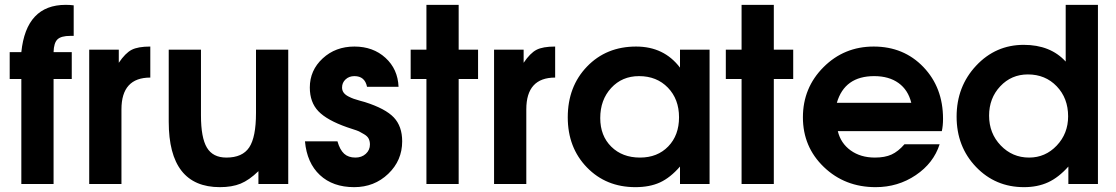

<svg xmlns="http://www.w3.org/2000/svg" viewBox="-20 -759 4603 792"><path d="M68 0V-433H20V-544H68Q88 -739 251 -739Q268 -739 284 -737V-611H270Q232 -611 217 -596.5Q202 -582 201 -544H276V-433H201V0Z M348 0V-554H470V-500Q497 -540 523 -553.5Q549 -567 600 -567V-439Q481 -439 481 -308V0Z M1046 0V-53Q1008 -16 972.5 -1.5Q937 13 887 13Q676 13 676 -257V-554H809V-283Q809 -191 833.5 -150Q858 -109 914 -109Q980 -109 1008 -151Q1036 -193 1036 -293V-554H1169V0Z M1238 -176H1372Q1382 -141 1399.5 -125Q1417 -109 1446 -109Q1472 -109 1489 -124.5Q1506 -140 1506 -163Q1506 -176 1501 -186.5Q1496 -197 1481.5 -205.5Q1467 -214 1461 -217Q1455 -220 1433 -227L1412 -234Q1329 -263 1293.5 -300Q1258 -337 1258 -398Q1258 -469 1311 -518Q1364 -567 1442 -567Q1519 -567 1570 -520.5Q1621 -474 1624 -401H1494Q1485 -445 1442 -445Q1420 -445 1405.5 -431.5Q1391 -418 1391 -398Q1391 -386 1397.5 -377Q1404 -368 1416.5 -361.5Q1429 -355 1439 -351.5Q1449 -348 1465 -343.5Q1481 -339 1485 -338Q1570 -311 1604.5 -274.5Q1639 -238 1639 -176Q1639 -97 1581.5 -42Q1524 13 1441 13Q1353 13 1299.5 -37Q1246 -87 1238 -176Z M1739 0V-433H1674V-554H1739V-739H1872V-554H1952V-433H1872V0Z M2018 0V-554H2140V-500Q2167 -540 2193 -553.5Q2219 -567 2270 -567V-439Q2151 -439 2151 -308V0Z M2322 -275Q2322 -402 2401.5 -484.5Q2481 -567 2604 -567Q2719 -567 2785 -480V-554H2907V0H2785V-72Q2745 -26 2702.5 -6.5Q2660 13 2601 13Q2480 13 2401 -68.5Q2322 -150 2322 -275ZM2456 -272Q2456 -199 2501.5 -154Q2547 -109 2620 -109Q2692 -109 2736.5 -155Q2781 -201 2781 -275Q2781 -350 2735 -397.5Q2689 -445 2616 -445Q2546 -445 2501 -396Q2456 -347 2456 -272Z M3039 0V-433H2974V-554H3039V-739H3172V-554H3252V-433H3172V0Z M3711 -164H3856Q3831 -86 3757.5 -36.5Q3684 13 3592 13Q3465 13 3378.5 -70Q3292 -153 3292 -275Q3292 -397 3377 -482Q3462 -567 3584 -567Q3708 -567 3789 -482.5Q3870 -398 3870 -269Q3870 -240 3865 -218H3436Q3448 -168 3489 -138.5Q3530 -109 3589 -109Q3630 -109 3657.5 -121.5Q3685 -134 3711 -164ZM3432 -335H3739Q3726 -388 3686.5 -416.5Q3647 -445 3586 -445Q3464 -445 3432 -335Z M4203 -574Q4313 -574 4376 -505V-739H4509V0H4387V-72Q4347 -27 4303.5 -7Q4260 13 4204 13Q4086 13 4006 -70.5Q3926 -154 3926 -278Q3926 -402 4006.5 -488Q4087 -574 4203 -574ZM4060 -282Q4060 -209 4108 -159Q4156 -109 4225 -109Q4292 -109 4339 -158.5Q4386 -208 4386 -279Q4386 -354 4339 -403Q4292 -452 4220 -452Q4152 -452 4106 -403Q4060 -354 4060 -282Z"/></svg>

Font: Involve
Style: Bold
Weight: 700
Designer: Stefan Peev
Foundry: Context Ltd.
Version: Version 1.001